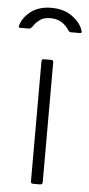

<svg xmlns="http://www.w3.org/2000/svg" viewBox="-75 -782 376 814"><g transform="rotate(5 113.0 -375.0)"><path d="M138 -13V-519C138 -523.7 137.3 -526.7 136 -528C134.7 -529.3 132 -530 128 -530H98C94 -530 91.3 -529.3 90 -528C88.7 -526.7 88 -523.7 88 -519V-11C88 -6.3 88.8 -3.3 90.5 -2C92.2 -0.7 95.3 0 100 0H125C130.3 0 133.8 -0.8 135.5 -2.5C137.2 -4.2 138 -7.7 138 -13ZM201 -654H238C240.7 -654 242.8 -654.3 244.5 -655C246.2 -655.7 247 -657 247 -659C247 -661 246.7 -662.7 246 -664C240 -685.3 225 -705 201 -723C177 -741 147 -750 111 -750C75 -750 45.7 -741.2 23 -723.5C0.3 -705.8 -14 -685.3 -20 -662C-22 -656.7 -20.3 -654 -15 -654H22C25.3 -654 27.8 -654.7 29.5 -656C31.2 -657.3 33 -659 35 -661C36.3 -662.3 39.5 -666.5 44.5 -673.5C49.5 -680.5 57.2 -687.7 67.5 -695C77.8 -702.3 92.3 -706 111 -706C145 -706 171.7 -690.7 191 -660C193.7 -656 197 -654 201 -654Z"/></g></svg>

Font: Libre Franklin ExtraLight
Style: Regular
Weight: 275
Designer: Pablo Impallari, Rodrigo Fuenzalida
Foundry: Impallari Type
Version: Version 1.002; ttfautohint (v1.5)